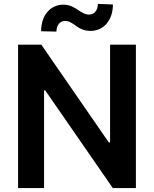

<svg xmlns="http://www.w3.org/2000/svg" viewBox="-20 -954 781 974"><path d="M266.3 -793.7C266.3 -826 284.1 -847.7 309.3 -847.7C356.2 -847.7 370.7 -796.9 439.6 -797.2C502.8 -797.6 552.2 -846.6 552.9 -931.1L476.6 -934.3C476.2 -902.7 459.2 -880 432.2 -880C387.8 -879.6 363.6 -930.4 301.8 -930.4C238.3 -930.4 188.6 -880 188.6 -795.5ZM669.4 -727.3H538.4V-231.5H532L189.6 -727.3H71.7V0H203.5V-495.4H209.5L552.2 0H669.4Z"/></svg>

Font: TID UI Semi Bold
Style: Regular
Weight: 600
Designer: The TID Project Authors
Foundry: Bakken & Bæck
Version: Version 1.001;hotconv 1.0.109;makeotfexe 2.5.65596